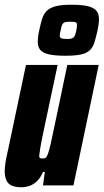

<svg xmlns="http://www.w3.org/2000/svg" viewBox="-21 -785 439 813"><path d="M71 8Q45 8 29 1Q13 -6 6 -21.5Q-1 -37 -1 -62Q-1 -75 2.5 -98Q6 -121 13 -150L89 -510H223L164 -232Q154 -185 150 -161Q146 -137 145 -126Q145 -121 146.5 -118Q148 -115 152 -114.5Q156 -114 161 -114Q168 -114 172.5 -117Q177 -120 182 -133.5Q187 -147 194 -177.5Q201 -208 212 -262L264 -510H397L290 0H161L169 -57H161Q149 -29 132.5 -15Q116 -1 100 3.5Q84 8 71 8ZM256 -549Q209 -549 183.5 -555.5Q158 -562 148.5 -575Q139 -588 139 -607Q139 -618 140.5 -630.5Q142 -643 145 -656Q151 -685 157.5 -705.5Q164 -726 177 -739Q190 -752 214.5 -758.5Q239 -765 282 -765Q329 -765 354 -758Q379 -751 388.5 -738Q398 -725 398 -705Q398 -694 396.5 -682Q395 -670 392 -656Q385 -626 379 -606Q373 -586 360 -573Q347 -560 322.5 -554.5Q298 -549 256 -549ZM265 -620Q274 -620 280.5 -621.5Q287 -623 291.5 -627.5Q296 -632 299 -643Q301 -649 303 -661Q305 -673 305 -679Q305 -687 300.5 -690Q296 -693 277 -693Q266 -693 258.5 -692Q251 -691 246.5 -686.5Q242 -682 239 -671Q238 -665 235 -653Q232 -641 232 -634Q232 -626 238.5 -623Q245 -620 265 -620Z"/></svg>

Font: Saira ExtraCondensed Black
Style: Italic
Weight: 900
Width: 2
Italic angle: -12°
Designer: Hector Gatti with collaboration of the Omnibus-Type team
Foundry: Omnibus-Type
Version: Version 1.101